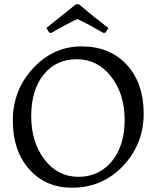

<svg xmlns="http://www.w3.org/2000/svg" viewBox="-20 -866 732 898"><path d="M188 -120C146.7 -174 126 -241.7 126 -323C126 -404.3 145.3 -469 184 -517C222.7 -565 274.3 -589 339 -589C403.7 -589 457.2 -562 499.5 -508C541.8 -454 563 -386.5 563 -305.5C563 -224.5 543 -159.8 503 -111.5C463 -63.2 410.8 -39 346.5 -39C282.2 -39 229.3 -66 188 -120ZM317 12C411.7 12 491.2 -22 555.5 -90C619.8 -158 652 -239.5 652 -334.5C652 -429.5 625.7 -505.7 573 -563C520.3 -620.3 450 -649 362 -649C274 -649 198.3 -615 135 -547C71.7 -479 40 -397.5 40 -302.5C40 -207.5 65.7 -131.3 117 -74C168.3 -16.7 235 12 317 12ZM211 -713 220 -712C266.7 -739.3 307.3 -761 342 -777C378.7 -759.7 419.3 -738 464 -712L473 -713L487 -735C443.7 -767.7 397.7 -804.7 349 -846H335L197 -735Z"/></svg>

Font: Alegreya SC
Style: Regular
Weight: 400
Designer: Juan Pablo del Peral
Foundry: Juan Pablo del Peral
Version: Version 1.003